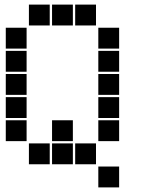

<svg xmlns="http://www.w3.org/2000/svg" viewBox="-20 -715 640 830"><path d="M106 -695Q105 -695 105 -695Q105 -695 105 -694V-606Q105 -605 105 -605Q105 -605 106 -605H194Q195 -605 195 -605Q195 -605 195 -606V-694Q195 -695 195 -695Q195 -695 194 -695ZM206 -695Q205 -695 205 -695Q205 -695 205 -694V-606Q205 -605 205 -605Q205 -605 206 -605H294Q295 -605 295 -605Q295 -605 295 -606V-694Q295 -695 295 -695Q295 -695 294 -695ZM306 -695Q305 -695 305 -695Q305 -695 305 -694V-606Q305 -605 305 -605Q305 -605 306 -605H394Q395 -605 395 -605Q395 -605 395 -606V-694Q395 -695 395 -695Q395 -695 394 -695ZM6 -595Q5 -595 5 -595Q5 -595 5 -594V-506Q5 -505 5 -505Q5 -505 6 -505H94Q95 -505 95 -505Q95 -505 95 -506V-594Q95 -595 95 -595Q95 -595 94 -595ZM406 -595Q405 -595 405 -595Q405 -595 405 -594V-506Q405 -505 405 -505Q405 -505 406 -505H494Q495 -505 495 -505Q495 -505 495 -506V-594Q495 -595 495 -595Q495 -595 494 -595ZM6 -495Q5 -495 5 -495Q5 -495 5 -494V-406Q5 -405 5 -405Q5 -405 6 -405H94Q95 -405 95 -405Q95 -405 95 -406V-494Q95 -495 95 -495Q95 -495 94 -495ZM406 -495Q405 -495 405 -495Q405 -495 405 -494V-406Q405 -405 405 -405Q405 -405 406 -405H494Q495 -405 495 -405Q495 -405 495 -406V-494Q495 -495 495 -495Q495 -495 494 -495ZM6 -395Q5 -395 5 -395Q5 -395 5 -394V-306Q5 -305 5 -305Q5 -305 6 -305H94Q95 -305 95 -305Q95 -305 95 -306V-394Q95 -395 95 -395Q95 -395 94 -395ZM406 -395Q405 -395 405 -395Q405 -395 405 -394V-306Q405 -305 405 -305Q405 -305 406 -305H494Q495 -305 495 -305Q495 -305 495 -306V-394Q495 -395 495 -395Q495 -395 494 -395ZM6 -295Q5 -295 5 -295Q5 -295 5 -294V-206Q5 -205 5 -205Q5 -205 6 -205H94Q95 -205 95 -205Q95 -205 95 -206V-294Q95 -295 95 -295Q95 -295 94 -295ZM406 -295Q405 -295 405 -295Q405 -295 405 -294V-206Q405 -205 405 -205Q405 -205 406 -205H494Q495 -205 495 -205Q495 -205 495 -206V-294Q495 -295 495 -295Q495 -295 494 -295ZM6 -195Q5 -195 5 -195Q5 -195 5 -194V-106Q5 -105 5 -105Q5 -105 6 -105H94Q95 -105 95 -105Q95 -105 95 -106V-194Q95 -195 95 -195Q95 -195 94 -195ZM206 -195Q205 -195 205 -195Q205 -195 205 -194V-106Q205 -105 205 -105Q205 -105 206 -105H294Q295 -105 295 -105Q295 -105 295 -106V-194Q295 -195 295 -195Q295 -195 294 -195ZM406 -195Q405 -195 405 -195Q405 -195 405 -194V-106Q405 -105 405 -105Q405 -105 406 -105H494Q495 -105 495 -105Q495 -105 495 -106V-194Q495 -195 495 -195Q495 -195 494 -195ZM106 -95Q105 -95 105 -95Q105 -95 105 -94V-6Q105 -5 105 -5Q105 -5 106 -5H194Q195 -5 195 -5Q195 -5 195 -6V-94Q195 -95 195 -95Q195 -95 194 -95ZM206 -95Q205 -95 205 -95Q205 -95 205 -94V-6Q205 -5 205 -5Q205 -5 206 -5H294Q295 -5 295 -5Q295 -5 295 -6V-94Q295 -95 295 -95Q295 -95 294 -95ZM306 -95Q305 -95 305 -95Q305 -95 305 -94V-6Q305 -5 305 -5Q305 -5 306 -5H394Q395 -5 395 -5Q395 -5 395 -6V-94Q395 -95 395 -95Q395 -95 394 -95ZM406 5Q405 5 405 5Q405 5 405 6V94Q405 95 405 95Q405 95 406 95H494Q495 95 495 95Q495 95 495 94V6Q495 5 495 5Q495 5 494 5Z"/></svg>

Font: Doto Black
Style: Regular
Weight: 900
Monospace: yes
Version: Version 1.000